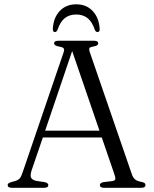

<svg xmlns="http://www.w3.org/2000/svg" viewBox="-20 -894 731 914"><path d="M210 -13Q210 0 190 0H36.5Q16.5 0 16.5 -13Q16.5 -17.5 19.8 -20.5Q23 -23.5 33.5 -27L56 -33.5Q69.5 -38.5 76 -47.5Q82.5 -56.5 90.5 -81.5L282 -642.5Q287 -656.5 283.8 -662.8Q280.5 -669 262.5 -672Q237.5 -676.5 237.5 -687.5Q237.5 -700 257.5 -700H427.5Q447.5 -700 447.5 -688Q447.5 -682 442.2 -678.2Q437 -674.5 423.5 -672.5Q408.5 -670 405.8 -665Q403 -660 406.5 -648.5L607.5 -65Q613 -48.5 622.8 -40.2Q632.5 -32 651.5 -28.5Q664 -26 668.2 -22.5Q672.5 -19 672.5 -13Q672.5 0 652.5 0H475.5Q455.5 0 455.5 -13Q455.5 -24 473 -27L514.5 -32Q528 -34 529 -41.5Q530 -49 524 -66L464.5 -239.5H184L131 -84.5Q123 -60 127.5 -49Q132 -38 152.5 -33L192.5 -27Q210 -23 210 -13ZM195 -272H453.5L323.5 -651ZM343 -825Q310 -825 288.2 -807.5Q266.5 -790 253.5 -751.5Q249 -741.5 242 -741.5Q230.5 -741.5 231.5 -756Q234 -809 264 -841.2Q294 -873.5 343 -873.5Q391.5 -873.5 421.5 -841.2Q451.5 -809 454.5 -756Q455.5 -741.5 443.5 -741.5Q436.5 -741.5 431.5 -751.5Q419 -790 397 -807.5Q375 -825 343 -825Z"/></svg>

Font: Fraunces 9pt Light
Style: Regular
Weight: 300
Version: Version 1.000;[0bf87f6ff]